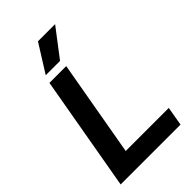

<svg xmlns="http://www.w3.org/2000/svg" viewBox="-270 -1008 1100 1100"><g transform="rotate(-45 280.5 -457.5)"><path d="M145 -700H281L178 -115H527L507 0H22ZM267 -915H406L277 -746H161Z"/></g></svg>

Font: Chakra Petch
Style: Bold Italic
Weight: 700
Italic angle: -10°
Designer: Katatrad Aksorn Co.,Ltd.
Foundry: Cadson Demak Co.,Ltd.
Version: Version 1.000; ttfautohint (v1.6)